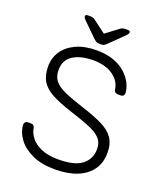

<svg xmlns="http://www.w3.org/2000/svg" viewBox="-160 -982 924 1095"><g transform="rotate(20 302.5 -435.0)"><path d="M304 10Q223 10 166.5 -16Q110 -42 80 -83Q50 -124 48 -170Q48 -178 54 -184Q60 -190 69 -190H89Q99 -190 104.5 -184Q110 -178 111 -170Q115 -142 136 -114.5Q157 -87 198 -68.5Q239 -50 304 -50Q402 -50 447 -85.5Q492 -121 492 -181Q492 -221 468.5 -245.5Q445 -270 397 -289.5Q349 -309 274 -333Q203 -356 157 -380.5Q111 -405 89.5 -440Q68 -475 68 -530Q68 -581 95 -621.5Q122 -662 173.5 -686Q225 -710 299 -710Q358 -710 402 -694Q446 -678 475 -651.5Q504 -625 519 -594.5Q534 -564 535 -535Q535 -528 530 -521.5Q525 -515 514 -515H494Q489 -515 481.5 -519Q474 -523 472 -535Q466 -585 419.5 -617.5Q373 -650 299 -650Q225 -650 178 -621Q131 -592 131 -530Q131 -490 152 -464.5Q173 -439 218 -419.5Q263 -400 334 -377Q409 -353 458 -329Q507 -305 531 -270.5Q555 -236 555 -181Q555 -120 524.5 -77.5Q494 -35 438 -12.5Q382 10 304 10ZM298 -750Q291 -750 284 -752Q277 -754 266 -764L179 -849Q167 -861 167 -869Q167 -880 181 -880H198Q204 -880 211.5 -878Q219 -876 223 -873L303 -813L383 -873Q387 -876 394.5 -878Q402 -880 408 -880H425Q439 -880 439 -869Q439 -861 427 -849L340 -764Q330 -754 323 -752Q316 -750 308 -750Z"/></g></svg>

Font: Rubik Light Light
Style: Regular
Weight: 300
Version: Version 2.101